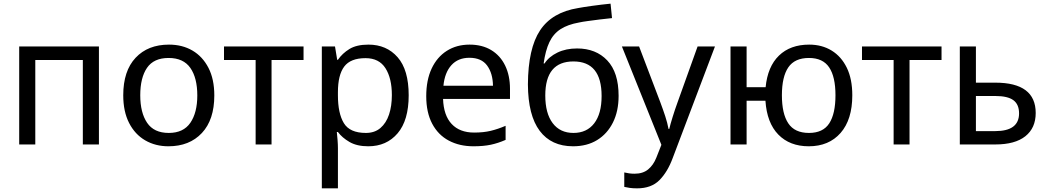

<svg xmlns="http://www.w3.org/2000/svg" viewBox="-20 -790 5729 1050"><path d="M85 0V-536H521V0H433V-462H173V0Z M901 10Q830 10 774 -22.5Q718 -55 686 -117.5Q654 -180 654 -269Q654 -402 721.5 -474Q789 -546 904 -546Q977 -546 1032.5 -513.5Q1088 -481 1120 -419Q1152 -357 1152 -268Q1152 -135 1084 -62.5Q1016 10 901 10ZM903 -63Q983 -63 1021 -118.5Q1059 -174 1059 -268Q1059 -364 1021 -418.5Q983 -473 902 -473Q821 -473 784 -419Q747 -365 747 -269Q747 -174 784.5 -118.5Q822 -63 903 -63Z M1378 0V-462H1205V-536H1640V-462H1465V0Z M1740 240V-536H1812L1824 -463H1828Q1852 -498 1891 -522Q1930 -546 1995 -546Q2094 -546 2154.5 -477Q2215 -408 2215 -269Q2215 -132 2154.5 -61Q2094 10 1994 10Q1932 10 1891.5 -13.5Q1851 -37 1828 -68H1822Q1824 -51 1826 -25Q1828 1 1828 20V240ZM1981 -63Q2029 -63 2060.5 -90Q2092 -117 2107.5 -163.5Q2123 -210 2123 -270Q2123 -362 2088 -417Q2053 -472 1979 -472Q1897 -472 1862.5 -426Q1828 -380 1828 -286V-269Q1828 -170 1860.5 -116.5Q1893 -63 1981 -63Z M2569 10Q2493 10 2434.5 -21Q2376 -52 2343.5 -113.5Q2311 -175 2311 -264Q2311 -352 2340.5 -415Q2370 -478 2423.5 -512Q2477 -546 2548 -546Q2617 -546 2666.5 -516Q2716 -486 2742.5 -431.5Q2769 -377 2769 -304V-249H2403Q2406 -159 2450 -112Q2494 -65 2573 -65Q2624 -65 2663.5 -74.5Q2703 -84 2745 -102V-25Q2704 -7 2664 1.5Q2624 10 2569 10ZM2405 -321H2676Q2675 -389 2644 -431.5Q2613 -474 2547 -474Q2485 -474 2448.5 -433.5Q2412 -393 2405 -321Z M3114 10Q2995 10 2931.5 -74.5Q2868 -159 2867 -328Q2868 -525 2933.5 -624Q2999 -723 3142 -746Q3168 -751 3218.5 -758Q3269 -765 3319 -770L3327 -691Q3295 -688 3260 -683.5Q3225 -679 3195 -675Q3165 -671 3147 -667Q3085 -656 3045.5 -630.5Q3006 -605 2984.5 -559.5Q2963 -514 2953 -443H2958Q2982 -480 3028.5 -502.5Q3075 -525 3136 -525Q3239 -525 3301 -459.5Q3363 -394 3363 -266Q3363 -182 3332 -120Q3301 -58 3245.5 -24Q3190 10 3114 10ZM3116 -63Q3189 -63 3229.5 -115.5Q3270 -168 3270 -265Q3270 -454 3116 -454Q2962 -454 2962 -268Q2962 -170 3002.5 -116.5Q3043 -63 3116 -63Z M3464 240Q3441 240 3423.5 237.5Q3406 235 3394 232V153Q3407 156 3420.5 158Q3434 160 3450 160Q3496 160 3524.5 136.5Q3553 113 3569 73L3597 2L3381 -536H3475L3591 -231Q3606 -191 3618 -154.5Q3630 -118 3636 -85H3640Q3646 -110 3658.5 -150.5Q3671 -191 3686 -232L3795 -536H3890L3659 74Q3631 150 3586.5 195Q3542 240 3464 240Z M4403 10Q4299 10 4236.5 -54Q4174 -118 4166 -239H4063V0H3975V-536H4063V-313H4167Q4178 -426 4240 -486Q4302 -546 4405 -546Q4475 -546 4528 -513.5Q4581 -481 4611 -419.5Q4641 -358 4641 -269Q4641 -136 4577 -63Q4513 10 4403 10ZM4404 -63Q4481 -63 4515 -115.5Q4549 -168 4549 -269Q4549 -370 4514.5 -421.5Q4480 -473 4404 -473Q4326 -473 4291 -421.5Q4256 -370 4256 -269Q4256 -168 4291 -115.5Q4326 -63 4404 -63Z M4867 0V-462H4694V-536H5129V-462H4954V0Z M5229 0V-536H5317V-338H5423Q5644 -338 5644 -172Q5644 -90 5587.5 -45Q5531 0 5423 0ZM5317 -73H5423Q5553 -73 5553 -170Q5553 -219 5522 -242Q5491 -265 5423 -265H5317Z"/></svg>

Font: Noto Sans Historical
Style: Regular
Weight: 400
Designer: Monotype Design Team
Foundry: Monotype Imaging Inc.
Version: Version 2.013; ttfautohint (v1.8.4.7-5d5b)